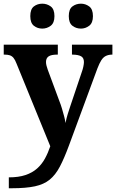

<svg xmlns="http://www.w3.org/2000/svg" viewBox="-20 -774 619 1023"><path d="M27 171Q79.1 171 115.8 158.6Q152.6 146.2 177.7 123.7Q202.8 101.3 219.4 71.1Q235.9 40.9 247.9 5.3L68.1 -435.2Q60.3 -455.6 51.9 -465.7Q43.5 -475.7 32.3 -479.3Q21.2 -483 4.1 -483H-0.1V-536H288.1V-483H283.9Q252.8 -483 238.9 -473.5Q225.1 -464 225.1 -443.7Q225.1 -434.5 227.7 -424.4Q230.2 -414.2 234.2 -403.2L295.6 -237.4Q303.9 -216.7 310.5 -194.4Q317.1 -172.1 322.2 -152.4Q327.3 -132.6 329.1 -118.5Q333.8 -143.4 340.7 -165.7Q347.5 -188 354.1 -207L417 -393.9Q420.8 -403.6 424 -418.8Q427.2 -434.1 427.2 -443.3Q427.2 -465.2 412.7 -473.8Q398.2 -482.4 367.5 -483H363.4V-536H578.9V-483H575.3Q556.9 -482.4 543.3 -475.5Q529.8 -468.7 519.7 -452.8Q509.6 -437 499.3 -410.2L347.9 -0.1Q322.5 68.9 299.1 113.4Q275.7 158 244.7 183.2Q213.8 208.4 166 218.7Q118.2 229 44.1 229H27ZM411.4 -621.6Q385.3 -621.6 365.9 -636.7Q346.5 -651.8 346.5 -688Q346.5 -725.2 365.9 -739.8Q385.3 -754.4 411.4 -754.4Q435.3 -754.4 455.2 -739.8Q475.2 -725.2 475.2 -688Q475.2 -651.8 455.2 -636.7Q435.3 -621.6 411.4 -621.6ZM205.2 -621.6Q179.7 -621.6 160.5 -636.7Q141.4 -651.8 141.4 -688Q141.4 -725.2 160.5 -739.8Q179.7 -754.4 205.2 -754.4Q230.2 -754.4 250.2 -739.8Q270.1 -725.2 270.1 -688Q270.1 -651.8 250.2 -636.7Q230.2 -621.6 205.2 -621.6Z"/></svg>

Font: Noto Serif Gurmukhi
Style: Regular
Weight: 400
Designer: Vaibhav Singh and the Monotype Design Team
Foundry: Monotype Imaging Inc.
Version: Version 2.003